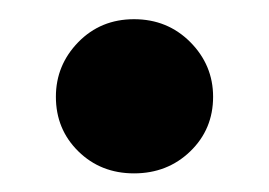

<svg xmlns="http://www.w3.org/2000/svg" viewBox="-20 -170 283 202"><path d="M121 12.4Q86 12.4 62.4 -10.8Q38.8 -34 38.8 -68.2Q38.8 -101.5 62.4 -125.7Q86 -149.8 121 -149.8Q156.2 -149.8 180.2 -125.7Q204.2 -101.5 204.2 -68.2Q204.2 -34 180.2 -10.8Q156.2 12.4 121 12.4Z"/></svg>

Font: Overpass
Style: Regular
Weight: 400
Designer: Delve Withrington, Dave Bailey, Thomas Jockin
Foundry: Delve Fonts LLC
Version: Version 4.000